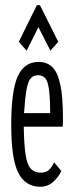

<svg xmlns="http://www.w3.org/2000/svg" viewBox="-20 -705 290 735"><path d="M135 10Q77 10 50 -43.5Q23 -97 23 -227Q23 -358 48 -413Q73 -468 128 -468Q159 -468 179.5 -449Q200 -430 210.5 -383Q221 -336 221 -251Q221 -241 221 -234.5Q221 -228 220 -220H71Q72 -151 78 -112.5Q84 -74 98 -59Q112 -44 136 -44Q157 -44 168.5 -55.5Q180 -67 187 -84L215 -50Q201 -23 181 -6.5Q161 10 135 10ZM72 -272H172Q172 -351 163.5 -384Q155 -417 126 -417Q108 -417 97.5 -405Q87 -393 81.5 -361.5Q76 -330 72 -272ZM82 -511 52 -545 121 -685H133L203 -545L173 -511L127 -601Z"/></svg>

Font: Inconsolata UltraCondensed
Style: Regular
Weight: 400
Width: 1
Monospace: yes
Designer: Raph Levien, Cyreal, Brenton Simpson
Foundry: Raph Levien, Cyreal, Google
Version: Version 3.001; ttfautohint (v1.8.2.53-6de2)